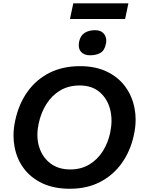

<svg xmlns="http://www.w3.org/2000/svg" viewBox="-20 -1126 855 1158"><path d="M401.5 12.5Q305.5 12.5 235.5 -20.5Q165.5 -53.5 123 -111Q80.5 -168.5 67.5 -242.5Q61.5 -274.5 61.5 -308.5Q61.5 -352 71.5 -398Q93 -499 145.8 -572.8Q198.5 -646.5 278.5 -686.8Q358.5 -727 462.5 -727Q556 -727 625 -693.8Q694 -660.5 736.2 -602.5Q778.5 -544.5 792 -470Q798 -438 798 -404Q798 -359.5 787.5 -312Q767 -216 715 -142.8Q663 -69.5 583.8 -28.5Q504.5 12.5 401.5 12.5ZM403.5 -104Q468.5 -104 518 -133.5Q567.5 -163 599.8 -213.8Q632 -264.5 645 -328Q652.5 -364.5 652.5 -398.5Q652.5 -435.5 643.5 -469Q626 -533 579.5 -571.8Q533 -610.5 461 -610.5Q393.5 -610.5 343.2 -580.5Q293 -550.5 260 -498.5Q227 -446.5 213 -380Q205.5 -344.5 205.5 -312.5Q205.5 -274.5 216 -240.5Q235 -178 283.5 -141Q332 -104 403.5 -104ZM522.5 -792.5Q486 -792.5 468 -814.5Q455 -829.5 455 -853.5Q455 -864 457.5 -876Q465.5 -912.5 491.2 -928.2Q517 -944 554 -944Q590.5 -944 608.5 -920Q621 -903 621 -880.5Q621 -871 618.5 -860.5Q610.5 -821 585.2 -806.8Q560 -792.5 522.5 -792.5ZM402 -1011.5 422 -1106H754.5L734.5 -1011.5Z"/></svg>

Font: Heraclito SemiBold
Style: Italic
Weight: 600
Italic angle: -12°
Designer: Kostas Bartsokas (font) & Cristiano Sobral (main changes)
Foundry: Kostas Bartsokas (font) & Cristiano Sobral (main changes)
Version: Version 1.00;July 8, 2020;FontCreator 13.0.0.2655 64-bit